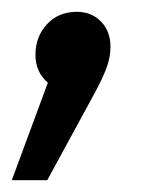

<svg xmlns="http://www.w3.org/2000/svg" viewBox="-43 -141 282 325"><path d="M144 -62Q144 -45 138 -28Q132 -11 117 17L37 164H-23L38 -1Q17 -19 17 -48Q17 -79 36.5 -100Q56 -121 87 -121Q112 -121 128 -104.5Q144 -88 144 -62Z"/></svg>

Font: Fira Sans Condensed
Style: Italic
Weight: 400
Width: 3
Italic angle: -8°
Designer: bBox Type GmbH & Carrois Corporate GbR & Edenspiekermann AG
Foundry: bBox Type GmbH & Carrois Corporate GbR & Edenspiekermann AG
Version: Version 4.301